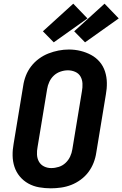

<svg xmlns="http://www.w3.org/2000/svg" viewBox="-20 -1015 665 1043"><path d="M256 8Q224 8 192.5 2.5Q161 -3 134 -18Q107 -33 87.5 -56.5Q68 -80 58.5 -109Q49 -138 48.5 -170Q48 -202 54 -234L106 -549Q110 -577 120.5 -604Q131 -631 149 -654.5Q167 -678 191.5 -696Q216 -714 243 -724.5Q270 -735 298 -740.5Q326 -746 354 -746Q387 -746 417.5 -738.5Q448 -731 475 -716.5Q502 -702 521.5 -679Q541 -656 550.5 -626.5Q560 -597 560.5 -565Q561 -533 555 -501L503 -186Q499 -158 488.5 -131Q478 -104 460.5 -80.5Q443 -57 418.5 -39Q394 -21 367 -10.5Q340 0 311.5 4Q283 8 256 8ZM258 -102Q279 -102 299.5 -108.5Q320 -115 336 -130Q352 -145 361 -164.5Q370 -184 373 -204L425 -519Q429 -540 428 -561Q427 -582 417.5 -599Q408 -616 389 -624.5Q370 -633 349 -633Q329 -633 308.5 -626Q288 -619 272.5 -604.5Q257 -590 248 -570.5Q239 -551 236 -531L184 -216Q180 -196 181 -175Q182 -154 191.5 -137Q201 -120 219 -111Q237 -102 258 -102ZM442 -785 383 -845 548 -995 625 -915ZM272 -785 213 -845 378 -995 455 -915Z"/></svg>

Font: Iosevka Curly XBdExObl
Style: Regular
Weight: 800
Width: 7
Italic angle: -9°
Monospace: yes
Designer: Belleve Invis
Foundry: Belleve Invis
Version: Version 11.1.0; ttfautohint (v1.8.3)